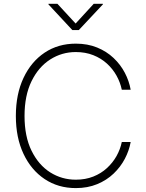

<svg xmlns="http://www.w3.org/2000/svg" viewBox="-20 -963 755 993"><path d="M372.1 9.8Q280.8 9.8 210.9 -36.9Q141.1 -83.5 101.6 -167.2Q62 -251 62 -363.3Q62 -476.1 101.6 -560.1Q141.1 -644 210.9 -690.7Q280.8 -737.3 372.1 -737.3Q433.1 -737.3 482.2 -717.3Q531.2 -697.3 567.4 -663.1Q603.5 -628.9 625.7 -586.4Q647.9 -543.9 655.8 -499H609.9Q602.1 -536.6 582.8 -571.5Q563.5 -606.4 533.2 -634Q502.9 -661.6 462.4 -677.7Q421.9 -693.8 372.1 -693.8Q299.8 -693.8 239.5 -655.3Q179.2 -616.7 143.1 -543Q106.9 -469.2 106.9 -363.3Q106.9 -256.8 143.3 -183.1Q179.7 -109.4 239.7 -71.5Q299.8 -33.7 372.1 -33.7Q421.9 -33.7 462.4 -49.8Q502.9 -65.9 533.2 -93.8Q563.5 -121.6 582.8 -156.2Q602.1 -190.9 609.9 -228.5H655.8Q647.9 -184.1 625.7 -141.8Q603.5 -99.6 567.6 -65.2Q531.7 -30.8 482.4 -10.5Q433.1 9.8 372.1 9.8ZM276.9 -943.4 371.1 -841.3 464.8 -943.4H512.2V-940.4L387.7 -807.6H354L230.5 -940.4V-943.4Z"/></svg>

Font: Inter 18pt ExtraLight
Style: Regular
Weight: 250
Designer: Rasmus Andersson
Foundry: rsms
Version: Version 4.001;git-66647c0bb